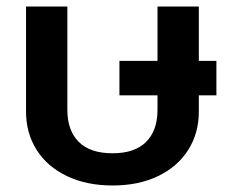

<svg xmlns="http://www.w3.org/2000/svg" viewBox="-20 -555 710 590"><path d="M60 -212V-535H187V-217Q187 -154 222 -119Q257 -84 326 -84Q394 -84 429 -119Q464 -154 464 -217V-262H347V-368H464V-535H591V-368H645V-262H591V-212Q591 -146 558.5 -94.5Q526 -43 466 -14Q406 15 326 15Q246 15 185.5 -14Q125 -43 92.5 -94.5Q60 -146 60 -212Z"/></svg>

Font: Prompt Medium
Style: Regular
Weight: 500
Designer: Katatrad Team
Foundry: CadsonDemak
Version: Version 1.000